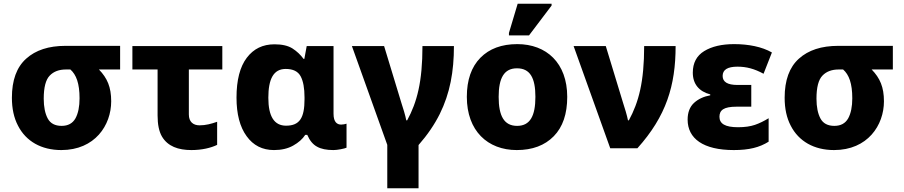

<svg xmlns="http://www.w3.org/2000/svg" viewBox="-20 -796 4856 1031"><path d="M309.1 9.8C490.2 9.8 577.1 -124 577.1 -252C577.1 -328.1 556.2 -376.5 511.2 -422.9H625V-549.8H332C241.7 -549.8 171.4 -526.9 120.6 -481C69.3 -435.1 43.9 -365.2 43.9 -271C43.9 -212.9 54.7 -163.1 76.7 -121.1C119.6 -37.1 202.1 9.8 309.1 9.8ZM311 -120.1C275.4 -120.1 250.5 -133.3 236.3 -159.7C222.2 -186 214.8 -221.7 214.8 -266.1C214.8 -326.7 225.6 -368.2 247.1 -390.1C268.1 -412.1 297.4 -422.9 334 -422.9H357.9C389.6 -395 407.2 -348.1 407.2 -268.1C407.2 -223.6 399.9 -187.5 385.3 -160.6C370.1 -133.8 345.7 -120.1 311 -120.1Z M1007.8 9.8C1064.9 9.8 1112.8 -2 1146 -18.1V-142.1C1114.3 -130.9 1084.5 -123 1051.8 -123C1017.1 -123 994.1 -142.1 994.1 -181.2V-422.9H1173.8V-548.8H690.9V-422.9H826.2V-175.8C826.2 -127.4 834 -89.8 849.6 -63C880.9 -9.8 937.5 9.8 1007.8 9.8Z M1451.2 9.8C1491.2 9.8 1525.4 2 1554.2 -14.2C1583 -30.3 1604.5 -49.3 1619.1 -71.8H1629.9C1643.1 -41 1660.6 -20 1682.6 -8.3C1704.1 3.9 1733.4 9.8 1770 9.8C1780.8 9.8 1793.9 8.3 1809.6 5.4C1825.2 2.4 1835.4 -0.5 1840.8 -2.9V-131.8C1835.4 -129.4 1819.8 -127 1812 -127C1790.5 -127 1771 -139.6 1771 -185.1V-548.8H1627L1614.3 -480H1609.9C1593.8 -502 1574.2 -520.5 1550.8 -535.6C1526.9 -550.8 1494.6 -558.1 1454.1 -558.1C1391.1 -558.1 1341.8 -534.2 1305.2 -485.8C1268.6 -437.5 1250 -366.2 1250 -272C1250 -183.6 1268.1 -114.3 1304.2 -64.9C1339.8 -15.1 1389.2 9.8 1451.2 9.8ZM1516.1 -121.1C1452.6 -121.1 1420.9 -170.9 1420.9 -271C1420.9 -371.1 1448.2 -425.8 1514.2 -425.8C1553.7 -425.8 1580.1 -412.6 1594.2 -386.7C1608.4 -360.4 1615.2 -322.3 1615.2 -272.9V-263.2C1615.2 -164.1 1589.8 -121.1 1516.1 -121.1Z M2227.5 214.8V-17.1C2275.9 -72.3 2313.5 -127.9 2341.3 -183.6C2396.5 -294.9 2417.5 -411.6 2417.5 -548.8H2248.5C2248.5 -356 2219.2 -247.1 2166.5 -149.9H2161.6C2159.2 -162.6 2155.3 -178.2 2149.9 -196.8C2144.5 -214.8 2139.6 -230 2135.7 -242.2L2042.5 -548.8H1869.6L2059.6 -18.1V214.8Z M2820.8 -606 2941.9 -766.1V-775.9H2759.8L2712.9 -619.1V-606ZM3025.9 -275.9C3025.9 -458 2914.1 -559.1 2757.8 -559.1C2673.8 -559.1 2607.9 -534.7 2559.6 -485.8C2511.2 -436.5 2486.8 -366.7 2486.8 -275.9C2486.8 -93.3 2598.6 9.8 2754.9 9.8C2838.9 9.8 2905.3 -15.1 2953.6 -64.5C3002 -113.8 3025.9 -184.1 3025.9 -275.9ZM2657.7 -275.9C2657.7 -377.4 2687 -429.2 2755.9 -429.2C2826.7 -429.2 2855 -377.4 2855 -275.9C2855 -173.8 2826.7 -120.1 2756.8 -120.1C2686.5 -120.1 2657.7 -173.8 2657.7 -275.9Z M3402.8 0C3557.6 -172.4 3607.9 -336.4 3607.9 -548.8H3439C3439 -356 3409.7 -247.1 3356.9 -149.9H3352.1C3349.6 -162.6 3345.7 -178.2 3340.3 -196.8C3335 -214.8 3330.1 -230 3326.2 -242.2L3232.9 -548.8H3060.1L3256.8 0Z M3920.4 9.8C4002.9 9.8 4058.1 -4.4 4107.4 -35.2V-161.1C4082.5 -146 4058.1 -133.8 4033.7 -125.5C4009.3 -117.2 3979 -112.8 3943.4 -112.8C3873.5 -112.8 3843.3 -131.8 3843.3 -168.9C3843.3 -204.6 3866.2 -223.1 3935.1 -223.1H4014.2V-339.8H3939.9C3886.7 -339.8 3860.4 -356 3860.4 -388.2C3860.4 -421.4 3886.7 -438 3939.9 -438C3988.3 -438 4030.8 -426.8 4080.1 -399.9L4125 -514.2C4071.8 -544.9 3999 -559.1 3922.4 -559.1C3855.5 -559.1 3801.8 -546.4 3761.2 -521.5C3720.7 -496.6 3700.2 -458 3700.2 -405.8C3700.2 -344.7 3733.9 -304.7 3793.9 -289.1V-284.2C3758.8 -277.8 3730 -264.6 3707 -243.7C3684.1 -222.7 3672.4 -192.4 3672.4 -153.8C3672.4 -51.8 3756.3 9.8 3920.4 9.8Z M4458.5 9.8C4639.6 9.8 4726.6 -124 4726.6 -252C4726.6 -328.1 4705.6 -376.5 4660.6 -422.9H4774.4V-549.8H4481.4C4391.1 -549.8 4320.8 -526.9 4270 -481C4218.8 -435.1 4193.4 -365.2 4193.4 -271C4193.4 -212.9 4204.1 -163.1 4226.1 -121.1C4269 -37.1 4351.6 9.8 4458.5 9.8ZM4460.4 -120.1C4424.8 -120.1 4399.9 -133.3 4385.7 -159.7C4371.6 -186 4364.3 -221.7 4364.3 -266.1C4364.3 -326.7 4375 -368.2 4396.5 -390.1C4417.5 -412.1 4446.8 -422.9 4483.4 -422.9H4507.3C4539.1 -395 4556.6 -348.1 4556.6 -268.1C4556.6 -223.6 4549.3 -187.5 4534.7 -160.6C4519.5 -133.8 4495.1 -120.1 4460.4 -120.1Z"/></svg>

Font: Noto Reveo Sans
Style: Regular
Weight: 800
Designer: Monotype Design Team
Foundry: Monotype Imaging Inc.
Version: Version 2.007